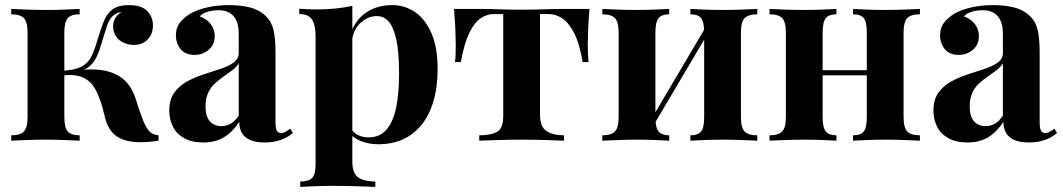

<svg xmlns="http://www.w3.org/2000/svg" viewBox="-20 -551 4165 752"><path d="M485 -531Q534 -531 556.5 -508Q579 -485 579 -452Q579 -417 558 -396Q537 -375 504 -375Q485 -375 466 -383Q447 -391 435 -407.5Q423 -424 423 -449Q423 -464 431 -479Q439 -494 457 -504Q433 -501 419.5 -486.5Q406 -472 397.5 -445.5Q389 -419 377 -379Q369 -351 358.5 -328.5Q348 -306 329.5 -290.5Q311 -275 278 -268L282 -275Q358 -285 407.5 -270Q457 -255 483 -220Q503 -194 514 -156Q525 -118 542 -76Q553 -50 564.5 -37Q576 -24 601 -21V0Q583 3 565 4.5Q547 6 530 6Q472 6 438 -16.5Q404 -39 391 -92Q388 -106 381.5 -129.5Q375 -153 364.5 -178.5Q354 -204 340 -221Q323 -242 296 -251Q269 -260 228 -256V-274Q275 -277 300 -290.5Q325 -304 338 -330Q351 -356 362 -396Q374 -435 386 -466Q398 -497 420.5 -514Q443 -531 485 -531ZM292 -516V-495Q259 -495 245.5 -480Q232 -465 232 -423V-93Q232 -51 245.5 -36Q259 -21 292 -21V0Q273 -1 234 -2.5Q195 -4 158 -4Q120 -4 81.5 -2.5Q43 -1 24 0V-21Q59 -21 73.5 -36Q88 -51 88 -93V-423Q88 -465 73.5 -480Q59 -495 24 -495V-516Q44 -515 84.5 -513.5Q125 -512 162 -512Q200 -512 237 -513.5Q274 -515 292 -516Z M776 7Q731 7 701 -10Q671 -27 657 -55.5Q643 -84 643 -118Q643 -161 662.5 -188Q682 -215 713 -232Q744 -249 778.5 -260Q813 -271 844.5 -281.5Q876 -292 895.5 -306.5Q915 -321 915 -344V-422Q915 -448 906.5 -468.5Q898 -489 880.5 -500Q863 -511 835 -511Q815 -511 795 -505.5Q775 -500 762 -487Q790 -477 805.5 -456.5Q821 -436 821 -410Q821 -376 797.5 -356Q774 -336 742 -336Q706 -336 687.5 -358.5Q669 -381 669 -413Q669 -442 683.5 -461Q698 -480 724 -497Q752 -513 791.5 -522Q831 -531 877 -531Q923 -531 960 -521.5Q997 -512 1022 -487Q1045 -464 1052 -430.5Q1059 -397 1059 -346V-74Q1059 -49 1064 -39.5Q1069 -30 1081 -30Q1090 -30 1098.5 -35Q1107 -40 1117 -47L1127 -30Q1106 -12 1078.5 -2.5Q1051 7 1017 7Q980 7 958 -3.5Q936 -14 926.5 -32Q917 -50 917 -74Q893 -36 859 -14.5Q825 7 776 7ZM847 -57Q867 -57 883.5 -66.5Q900 -76 915 -98V-303Q906 -288 890 -276Q874 -264 856 -251.5Q838 -239 821.5 -224Q805 -209 795 -187Q785 -165 785 -134Q785 -95 802 -76Q819 -57 847 -57Z M1360 -528V82Q1360 129 1384 144.5Q1408 160 1450 160V181Q1424 180 1378.5 178.5Q1333 177 1282 177Q1245 177 1209.5 178.5Q1174 180 1156 181V160Q1189 160 1202.5 146Q1216 132 1216 92V-408Q1216 -453 1202 -474.5Q1188 -496 1152 -496V-517Q1184 -514 1214 -514Q1255 -514 1292 -517.5Q1329 -521 1360 -528ZM1515 -531Q1566 -531 1606 -503.5Q1646 -476 1670 -420.5Q1694 -365 1694 -282Q1694 -209 1677.5 -154Q1661 -99 1630.5 -61.5Q1600 -24 1557.5 -5Q1515 14 1462 14Q1423 14 1391 0.5Q1359 -13 1342 -38L1352 -51Q1362 -33 1380.5 -23Q1399 -13 1423 -13Q1468 -13 1494 -43.5Q1520 -74 1531.5 -129.5Q1543 -185 1543 -262Q1543 -348 1532 -397Q1521 -446 1502 -467Q1483 -488 1456 -488Q1420 -488 1390.5 -460Q1361 -432 1357 -380L1352 -415Q1370 -472 1413.5 -501.5Q1457 -531 1515 -531Z M2289 -516Q2285 -474 2283.5 -435.5Q2282 -397 2282 -376Q2282 -357 2283 -338.5Q2284 -320 2285 -308H2262Q2250 -380 2229 -421Q2208 -462 2182.5 -479Q2157 -496 2128 -496H2095V-103Q2095 -54 2120.5 -37.5Q2146 -21 2189 -21V0Q2164 -1 2119.5 -2.5Q2075 -4 2024 -4Q1974 -4 1928.5 -2.5Q1883 -1 1857 0V-21Q1902 -21 1926.5 -34.5Q1951 -48 1951 -97V-496H1914Q1887 -496 1862 -479Q1837 -462 1817.5 -421Q1798 -380 1785 -308H1762Q1764 -320 1764.5 -338Q1765 -356 1765 -376Q1765 -397 1763.5 -435.5Q1762 -474 1758 -516H1864Q1892 -516 1935 -514.5Q1978 -513 2022 -513Q2068 -513 2111.5 -514.5Q2155 -516 2183 -516Z M2946 -516V-495Q2911 -495 2896.5 -480Q2882 -465 2882 -423V-93Q2882 -51 2896.5 -36Q2911 -21 2946 -21V0Q2927 -1 2888.5 -2.5Q2850 -4 2814 -4Q2776 -4 2739.5 -2.5Q2703 -1 2684 0V-21Q2714 -21 2726 -36Q2738 -51 2738 -93V-423Q2738 -465 2726 -480Q2714 -495 2684 -495V-516Q2702 -515 2737 -513.5Q2772 -512 2808 -512Q2847 -512 2886.5 -513.5Q2926 -515 2946 -516ZM2601 -516V-495Q2572 -495 2559.5 -480Q2547 -465 2547 -423V-93Q2547 -51 2559.5 -36Q2572 -21 2601 -21V0Q2583 -1 2548.5 -2.5Q2514 -4 2477 -4Q2439 -4 2399 -2.5Q2359 -1 2339 0V-21Q2374 -21 2388.5 -36Q2403 -51 2403 -93V-423Q2403 -465 2388.5 -480Q2374 -495 2339 -495V-516Q2358 -515 2396.5 -513.5Q2435 -512 2471 -512Q2510 -512 2546.5 -513.5Q2583 -515 2601 -516ZM2750 -455 2767 -445 2529 -42 2512 -52Z M3583 -516V-495Q3548 -495 3533.5 -480Q3519 -465 3519 -423V-93Q3519 -51 3533.5 -36Q3548 -21 3583 -21V0Q3564 -1 3525.5 -2.5Q3487 -4 3451 -4Q3413 -4 3376.5 -2.5Q3340 -1 3321 0V-21Q3351 -21 3363 -36Q3375 -51 3375 -93V-423Q3375 -465 3363 -480Q3351 -495 3321 -495V-516Q3339 -515 3374 -513.5Q3409 -512 3445 -512Q3484 -512 3523.5 -513.5Q3563 -515 3583 -516ZM3256 -516V-495Q3227 -495 3214.5 -480Q3202 -465 3202 -423V-93Q3202 -51 3214.5 -36Q3227 -21 3256 -21V0Q3238 -1 3203.5 -2.5Q3169 -4 3132 -4Q3094 -4 3054 -2.5Q3014 -1 2994 0V-21Q3029 -21 3043.5 -36Q3058 -51 3058 -93V-423Q3058 -465 3043.5 -480Q3029 -495 2994 -495V-516Q3013 -515 3051.5 -513.5Q3090 -512 3126 -512Q3165 -512 3201.5 -513.5Q3238 -515 3256 -516ZM3427 -276V-256H3145V-276Z M3769 7Q3724 7 3694 -10Q3664 -27 3650 -55.5Q3636 -84 3636 -118Q3636 -161 3655.5 -188Q3675 -215 3706 -232Q3737 -249 3771.5 -260Q3806 -271 3837.5 -281.5Q3869 -292 3888.5 -306.5Q3908 -321 3908 -344V-422Q3908 -448 3899.5 -468.5Q3891 -489 3873.5 -500Q3856 -511 3828 -511Q3808 -511 3788 -505.5Q3768 -500 3755 -487Q3783 -477 3798.5 -456.5Q3814 -436 3814 -410Q3814 -376 3790.5 -356Q3767 -336 3735 -336Q3699 -336 3680.5 -358.5Q3662 -381 3662 -413Q3662 -442 3676.5 -461Q3691 -480 3717 -497Q3745 -513 3784.5 -522Q3824 -531 3870 -531Q3916 -531 3953 -521.5Q3990 -512 4015 -487Q4038 -464 4045 -430.5Q4052 -397 4052 -346V-74Q4052 -49 4057 -39.5Q4062 -30 4074 -30Q4083 -30 4091.5 -35Q4100 -40 4110 -47L4120 -30Q4099 -12 4071.5 -2.5Q4044 7 4010 7Q3973 7 3951 -3.5Q3929 -14 3919.5 -32Q3910 -50 3910 -74Q3886 -36 3852 -14.5Q3818 7 3769 7ZM3840 -57Q3860 -57 3876.5 -66.5Q3893 -76 3908 -98V-303Q3899 -288 3883 -276Q3867 -264 3849 -251.5Q3831 -239 3814.5 -224Q3798 -209 3788 -187Q3778 -165 3778 -134Q3778 -95 3795 -76Q3812 -57 3840 -57Z"/></svg>

Font: Playfair Display
Style: Bold
Weight: 700
Designer: Claus Eggers Sørensen
Foundry: Claus Eggers Sørensen
Version: Version 1.203